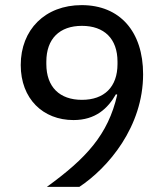

<svg xmlns="http://www.w3.org/2000/svg" viewBox="-20 -730 640 750"><path d="M539 -440C539 -607 448 -710 299 -710C156 -710 61 -614 61 -476C61 -344 148 -261 267 -261C353 -261 401 -306 433 -362L438 -360C402 -203 316 -111 163 0H290C403 -75 539 -235 539 -440ZM300 -340C213 -340 161 -390 161 -480V-489C161 -579 213 -629 300 -629C387 -629 439 -579 439 -489V-480C439 -390 387 -340 300 -340Z"/></svg>

Font: IBM Plex Thai Looped Text
Style: Regular
Weight: 450
Designer: Mike Abbink, Paul van der Laan, Pieter van Rosmalen, Ben Mitchell, Mark Frömberg
Foundry: Bold Monday
Version: Version 1.0